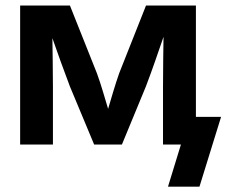

<svg xmlns="http://www.w3.org/2000/svg" viewBox="-20 -536 840 712"><path d="M54.7 0V-515.6H239.3L339.4 -264.2Q351.6 -230.5 361.6 -196.8Q371.6 -163.1 380.9 -132.3Q390.1 -163.1 400.1 -196.8Q410.2 -230.5 421.9 -264.2L521.5 -515.6H706.5V0H584.5V-214.8Q584.5 -268.1 585.2 -312.3Q585.9 -356.4 586.4 -399.4Q571.3 -355.5 555.4 -309.8Q539.6 -264.2 521 -215.3L432.1 0H329.1L239.3 -215.3Q221.2 -262.7 205.3 -307.1Q189.5 -351.6 174.3 -394.5Q174.8 -353 175.5 -309.8Q176.3 -266.6 176.3 -214.8V0ZM603 156.2 650.9 0H614.3V-102.5H799.8L719.7 156.2Z"/></svg>

Font: Inter Display SemiBold
Style: Regular
Weight: 600
Designer: Rasmus Andersson
Foundry: rsms
Version: Version 4.001;git-9221beed3